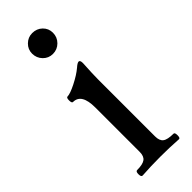

<svg xmlns="http://www.w3.org/2000/svg" viewBox="-211 -636 662 662"><g transform="rotate(-45 119.5 -305.5)"><path d="M117.2 -512.2Q96.2 -512.2 81.5 -527.3Q66.9 -542.5 66.9 -564Q66.9 -584.5 81.8 -599.1Q96.7 -613.8 117.2 -613.8Q139.2 -613.8 154.1 -599.4Q168.9 -585 168.9 -564Q168.9 -542.5 153.8 -527.3Q138.7 -512.2 117.2 -512.2ZM39.1 2.9Q32.2 2.9 32.2 -10.5Q32.2 -23.9 39.1 -23.9Q66.9 -23.9 78.4 -32.5Q89.8 -41 89.8 -62V-278.8Q89.8 -346.2 48.8 -346.2Q43 -346.2 43 -359.6Q43 -373 48.8 -373Q62 -373 92.5 -388.4Q123 -403.8 142.1 -419.9Q154.8 -431.2 161.1 -431.2Q168 -431.2 168 -417Q165 -364.3 165 -341.8V-62Q165 -41 176.3 -32.5Q187.5 -23.9 216.8 -23.9Q222.7 -23.9 222.7 -10.5Q222.7 2.9 216.8 2.9Q171.9 0 127.9 0Q82 0 39.1 2.9Z"/></g></svg>

Font: Junicode SmCond
Style: Regular
Weight: 400
Width: 4
Designer: Peter S. Baker
Version: Version 2.206